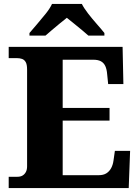

<svg xmlns="http://www.w3.org/2000/svg" viewBox="-20 -951 705 971"><path d="M24 0V-57H68Q84 -57 94.5 -63.5Q105 -70 111 -81.5Q117 -93 117 -110V-599Q117 -625 110 -637Q103 -649 91.5 -653Q80 -657 66 -657H24V-714H600L604 -526H527L522 -575Q520 -601 512.5 -617Q505 -633 490.5 -641Q476 -649 451 -649H297V-405H534V-341H297V-65H479Q503 -65 518 -74.5Q533 -84 542 -100.5Q551 -117 554 -139L561 -188H638L631 0ZM129 -784Q145 -803 167.5 -829Q190 -855 211.5 -882Q233 -909 243 -931H394Q405 -909 426 -882Q447 -855 470 -829Q493 -803 508 -784V-771H427Q415 -782 395 -798.5Q375 -815 354 -832Q333 -849 318 -861Q303 -849 282 -832Q261 -815 242 -798.5Q223 -782 210 -771H129Z"/></svg>

Font: Noto Serif Khmer ExtraBold
Style: Regular
Weight: 800
Version: Version 2.003